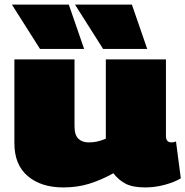

<svg xmlns="http://www.w3.org/2000/svg" viewBox="-20 -810 811 840"><path d="M257 10Q160 10 101.5 -39.5Q43 -89 43 -183V-550H306V-258Q306 -219 323 -203Q340 -187 367 -187Q385 -187 401.5 -190Q418 -193 443 -203V-550H706V-216Q706 -200 712.5 -193.5Q719 -187 729 -187Q741 -187 750 -191L771 -30Q746 -14 702.5 -2Q659 10 615 10Q561 10 530 -6Q499 -22 476 -52Q422 -22 370 -6Q318 10 257 10ZM155 -596 32 -790H281L348 -596ZM431 -596 308 -790H557L624 -596Z"/></svg>

Font: Georama Expanded Black
Style: Regular
Weight: 900
Width: 7
Designer: Jean-Baptiste Levee
Foundry: Production Type
Version: Version 1.000